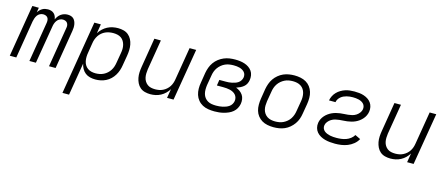

<svg xmlns="http://www.w3.org/2000/svg" viewBox="-49 -1083 4298 1854"><g transform="rotate(15 2100.0 -156.5)"><path d="M15 0 101 -520H166L158 -472Q166 -485 177 -496Q188 -507 201 -514.5Q214 -522 228.5 -525Q243 -528 256 -528Q274 -528 289.5 -523Q305 -518 316.5 -507.5Q328 -497 334.5 -482Q341 -467 343 -451Q350 -467 361 -482Q372 -497 387 -507.5Q402 -518 419 -523Q436 -528 453 -528Q470 -528 485.5 -523.5Q501 -519 512 -508.5Q523 -498 529.5 -483.5Q536 -469 538.5 -453.5Q541 -438 540.5 -421Q540 -404 537 -388L473 0H407L473 -399Q476 -412 474.5 -425.5Q473 -439 466 -449.5Q459 -460 446.5 -465Q434 -470 421 -470Q404 -470 388.5 -462Q373 -454 362.5 -439.5Q352 -425 346.5 -409Q341 -393 339 -377L276 0H211L277 -399Q279 -412 278 -425.5Q277 -439 270 -449.5Q263 -460 250.5 -465Q238 -470 224 -470Q208 -470 192 -462Q176 -454 166 -439.5Q156 -425 150.5 -409Q145 -393 142 -377L80 0Z M599 215 721 -520H786L771 -428Q786 -452 806.5 -471.5Q827 -491 852 -504Q877 -517 904 -522.5Q931 -528 957 -528Q986 -528 1013 -521Q1040 -514 1060.5 -497Q1081 -480 1093.5 -456Q1106 -432 1111 -405Q1116 -378 1115 -349.5Q1114 -321 1109 -292L1092 -192Q1088 -166 1079.5 -140.5Q1071 -115 1056.5 -91Q1042 -67 1021.5 -47.5Q1001 -28 976 -15.5Q951 -3 924.5 2.5Q898 8 872 8Q844 8 817.5 1.5Q791 -5 770.5 -21Q750 -37 737 -60.5Q724 -84 719 -110L665 215ZM858 -50Q878 -50 898.5 -54Q919 -58 938 -67.5Q957 -77 973 -91.5Q989 -106 1000.5 -124Q1012 -142 1018.5 -162Q1025 -182 1028 -202L1045 -302Q1049 -323 1049.5 -344Q1050 -365 1045 -385Q1040 -405 1029.5 -422Q1019 -439 1003 -450Q987 -461 966.5 -465.5Q946 -470 925 -470Q905 -470 885 -466.5Q865 -463 846 -454.5Q827 -446 810.5 -432Q794 -418 782.5 -400.5Q771 -383 764 -364Q757 -345 754 -325L738 -225Q734 -203 733.5 -181.5Q733 -160 737 -139.5Q741 -119 751.5 -101.5Q762 -84 778.5 -72Q795 -60 815.5 -55Q836 -50 858 -50Z M1421 8Q1393 8 1366 1Q1339 -6 1319 -23Q1299 -40 1287 -64.5Q1275 -89 1270 -116Q1265 -143 1266.5 -171Q1268 -199 1273 -228L1321 -520H1386L1336 -218Q1333 -197 1332.5 -176Q1332 -155 1336 -135.5Q1340 -116 1350.5 -99Q1361 -82 1376.5 -70.5Q1392 -59 1412 -54.5Q1432 -50 1454 -50Q1473 -50 1492.5 -53.5Q1512 -57 1530.5 -66Q1549 -75 1565 -89Q1581 -103 1592 -120Q1603 -137 1609.5 -156Q1616 -175 1619 -195L1673 -520H1739L1652 0H1587L1602 -91Q1588 -68 1568 -48.5Q1548 -29 1523.5 -16Q1499 -3 1473 2.5Q1447 8 1421 8Z M2062 8Q2030 8 1999 3Q1968 -2 1942 -16Q1916 -30 1897 -53Q1878 -76 1869 -104.5Q1860 -133 1859.5 -164.5Q1859 -196 1865 -228L1881 -328Q1886 -356 1896 -383.5Q1906 -411 1923.5 -435.5Q1941 -460 1965 -478.5Q1989 -497 2016.5 -508.5Q2044 -520 2072 -524Q2100 -528 2128 -528Q2153 -528 2177 -525Q2201 -522 2223.5 -514.5Q2246 -507 2265 -494Q2284 -481 2297 -462.5Q2310 -444 2314 -420Q2318 -396 2314 -372Q2311 -353 2302 -335Q2293 -317 2277 -304Q2261 -291 2243 -282.5Q2225 -274 2206 -268Q2227 -260 2245 -247Q2263 -234 2275 -216Q2287 -198 2290.5 -175Q2294 -152 2290 -128Q2286 -105 2274 -83Q2262 -61 2243 -45Q2224 -29 2201 -19Q2178 -9 2155 -3Q2132 3 2108.5 5.5Q2085 8 2062 8ZM2063 -50Q2079 -50 2095.5 -51.5Q2112 -53 2128 -56.5Q2144 -60 2160 -66Q2176 -72 2190.5 -82Q2205 -92 2214 -107Q2223 -122 2226 -138Q2229 -156 2224.5 -172.5Q2220 -189 2209.5 -201Q2199 -213 2184 -221Q2169 -229 2152.5 -233Q2136 -237 2118.5 -238.5Q2101 -240 2083 -240H2021L2030 -298H2093Q2108 -298 2123.5 -299Q2139 -300 2154.5 -303.5Q2170 -307 2185.5 -312Q2201 -317 2215 -326.5Q2229 -336 2238 -350Q2247 -364 2250 -379Q2253 -394 2249.5 -409Q2246 -424 2236.5 -434.5Q2227 -445 2214.5 -452Q2202 -459 2188 -463Q2174 -467 2159 -468.5Q2144 -470 2128 -470Q2108 -470 2086.5 -467Q2065 -464 2044.5 -455Q2024 -446 2006.5 -431.5Q1989 -417 1976 -399Q1963 -381 1955.5 -360Q1948 -339 1945 -318L1928 -218Q1925 -196 1925 -174Q1925 -152 1930.5 -131.5Q1936 -111 1948.5 -94.5Q1961 -78 1979 -67.5Q1997 -57 2019 -53.5Q2041 -50 2063 -50Z M2652 8Q2652 8 2652 8Q2652 8 2652 8Q2621 8 2591 2Q2561 -4 2536.5 -18.5Q2512 -33 2494 -56Q2476 -79 2468 -107Q2460 -135 2460 -166Q2460 -197 2465 -228L2481 -328Q2486 -355 2495.5 -382Q2505 -409 2521.5 -433Q2538 -457 2561.5 -476.5Q2585 -496 2611.5 -507.5Q2638 -519 2666 -523.5Q2694 -528 2721 -528Q2721 -528 2721 -528Q2721 -528 2721 -528Q2752 -528 2782 -522Q2812 -516 2837 -501.5Q2862 -487 2879.5 -464Q2897 -441 2905.5 -413Q2914 -385 2914 -354Q2914 -323 2909 -292L2892 -192Q2888 -165 2878.5 -138Q2869 -111 2852 -87Q2835 -63 2812 -43.5Q2789 -24 2762.5 -12.5Q2736 -1 2708 3.5Q2680 8 2652 8ZM2653 -50Q2673 -50 2694 -53.5Q2715 -57 2734.5 -66.5Q2754 -76 2771 -90.5Q2788 -105 2799.5 -123Q2811 -141 2818 -161Q2825 -181 2828 -202L2845 -302Q2849 -323 2849 -344.5Q2849 -366 2844 -386Q2839 -406 2828 -422.5Q2817 -439 2800 -450Q2783 -461 2762.5 -465.5Q2742 -470 2720 -470Q2700 -470 2679.5 -466.5Q2659 -463 2639.5 -453.5Q2620 -444 2603 -429.5Q2586 -415 2574 -397Q2562 -379 2555 -359Q2548 -339 2545 -318L2528 -218Q2525 -197 2524.5 -175.5Q2524 -154 2529 -134Q2534 -114 2545.5 -97.5Q2557 -81 2573.5 -70Q2590 -59 2611 -54.5Q2632 -50 2653 -50Z M3267 8Q3241 8 3215.5 5.5Q3190 3 3166 -3.5Q3142 -10 3120.5 -22Q3099 -34 3083.5 -52Q3068 -70 3061.5 -94.5Q3055 -119 3059 -145Q3062 -165 3071 -183.5Q3080 -202 3094 -218Q3108 -234 3125.5 -246.5Q3143 -259 3162 -267.5Q3181 -276 3200.5 -281Q3220 -286 3239.5 -288.5Q3259 -291 3279 -292Q3299 -293 3318.5 -295Q3338 -297 3358 -302Q3378 -307 3395.5 -318Q3413 -329 3426.5 -346.5Q3440 -364 3443 -384Q3445 -399 3441 -413Q3437 -427 3427.5 -437Q3418 -447 3405.5 -453.5Q3393 -460 3379 -463.5Q3365 -467 3350 -468.5Q3335 -470 3320 -470Q3305 -470 3289.5 -468.5Q3274 -467 3258.5 -463Q3243 -459 3228.5 -452.5Q3214 -446 3201 -435Q3188 -424 3179.5 -410Q3171 -396 3169 -381H3104Q3104 -381 3104 -381Q3104 -381 3104 -381Q3108 -404 3119 -426Q3130 -448 3147 -465.5Q3164 -483 3185 -495.5Q3206 -508 3228.5 -515.5Q3251 -523 3274 -525.5Q3297 -528 3320 -528Q3344 -528 3368 -525.5Q3392 -523 3414.5 -515.5Q3437 -508 3456 -495.5Q3475 -483 3488 -465Q3501 -447 3506 -423.5Q3511 -400 3507 -376Q3504 -356 3495 -337Q3486 -318 3472 -302Q3458 -286 3441 -273.5Q3424 -261 3405 -252.5Q3386 -244 3366.5 -239Q3347 -234 3327 -231.5Q3307 -229 3287.5 -228Q3268 -227 3248.5 -225Q3229 -223 3209 -218Q3189 -213 3171 -202Q3153 -191 3139.5 -174Q3126 -157 3123 -138Q3120 -121 3126 -106Q3132 -91 3144 -81Q3156 -71 3171 -65Q3186 -59 3201.5 -55.5Q3217 -52 3234 -51Q3251 -50 3267 -50Q3290 -50 3314 -53Q3338 -56 3361 -64Q3384 -72 3404.5 -87.5Q3425 -103 3437 -124L3491 -98Q3476 -69 3449 -47Q3422 -25 3391.5 -13Q3361 -1 3329.5 3.5Q3298 8 3267 8Z M3821 8Q3793 8 3766 1Q3739 -6 3719 -23Q3699 -40 3687 -64.5Q3675 -89 3670 -116Q3665 -143 3666.5 -171Q3668 -199 3673 -228L3721 -520H3786L3736 -218Q3733 -197 3732.5 -176Q3732 -155 3736 -135.5Q3740 -116 3750.5 -99Q3761 -82 3776.5 -70.5Q3792 -59 3812 -54.5Q3832 -50 3854 -50Q3873 -50 3892.5 -53.5Q3912 -57 3930.5 -66Q3949 -75 3965 -89Q3981 -103 3992 -120Q4003 -137 4009.5 -156Q4016 -175 4019 -195L4073 -520H4139L4052 0H3987L4002 -91Q3988 -68 3968 -48.5Q3948 -29 3923.5 -16Q3899 -3 3873 2.5Q3847 8 3821 8Z"/></g></svg>

Font: Iosevka SS04 Light Extended
Style: Italic
Weight: 300
Width: 7
Italic angle: -9°
Monospace: yes
Designer: Belleve Invis
Foundry: Belleve Invis
Version: Version 19.0.0; ttfautohint (v1.8.4)